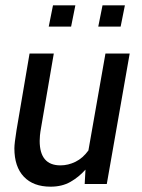

<svg xmlns="http://www.w3.org/2000/svg" viewBox="-20 -691 534 721"><path d="M170 10Q105 10 69.5 -27.5Q34 -65 34 -134Q34 -143 36 -160Q38 -177 42 -202L91 -490H182L135 -216Q131 -194 130 -182Q129 -170 129 -162Q129 -70 207 -70Q236 -70 263.5 -83.5Q291 -97 312 -126L376 -490H467L381 0H298L301 -54Q276 -26 244.5 -8Q213 10 170 10ZM163 -591 179 -671H263L247 -591ZM349 -591 365 -671H449L433 -591Z"/></svg>

Font: Cabin VF Beta
Style: Italic
Weight: 400
Italic angle: -7°
Designer: Pablo Impallari
Foundry: Pablo Impallari. http://www.impallari.com Igino Marini. http://www.ikern.com
Version: Version 2.300